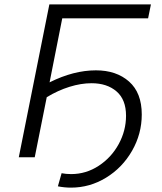

<svg xmlns="http://www.w3.org/2000/svg" viewBox="-20 -720 741 879"><path d="M265 -636 207 -343Q317 -398 419 -398Q513 -398 571 -346.5Q629 -295 629 -196Q629 -107 584.5 -29.5Q540 48 465.5 93.5Q391 139 305 139Q275 139 245 133L262 73Q282 77 306 77Q374 77 432 39Q490 1 523.5 -60.5Q557 -122 557 -190Q557 -264 513.5 -301.5Q470 -339 399 -339Q351 -339 298 -322.5Q245 -306 194 -275L139 0H66L206 -700H671L658 -636Z"/></svg>

Font: Montserrat Alternates
Style: Italic
Weight: 400
Italic angle: -11.3°
Designer: Julieta Ulanovsky
Foundry: Julieta Ulanovsky
Version: Version 7.200